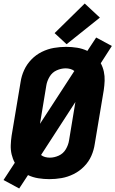

<svg xmlns="http://www.w3.org/2000/svg" viewBox="-35 -1009 655 1090"><path d="M74 61 124 -15Q151 -2 182.5 3Q214 8 245 8Q280 8 314.5 2Q349 -4 382.5 -20.5Q416 -37 442.5 -64Q469 -91 483.5 -124Q498 -157 503 -192L554 -497Q558 -524 559 -550.5Q560 -577 554.5 -602.5Q549 -628 537 -650L600 -748L511 -796L461 -720Q434 -733 403 -738Q372 -743 340 -743Q306 -743 271 -737Q236 -731 202.5 -714.5Q169 -698 143 -671Q117 -644 102 -611Q87 -578 82 -544L31 -239Q27 -212 26 -185Q25 -158 31 -132.5Q37 -107 49 -85L-15 13ZM192 -306 228 -524Q232 -549 246.5 -573.5Q261 -598 286.5 -609.5Q312 -621 338 -621Q351 -621 364 -617.5Q377 -614 387 -606ZM248 -114Q234 -114 221 -117.5Q208 -121 198 -129L393 -430L357 -212Q353 -186 338.5 -161.5Q324 -137 298.5 -125.5Q273 -114 248 -114ZM343 -758 532 -909 446 -989 275 -821Z"/></svg>

Font: Iosevka Sparkle Heavy
Style: Italic
Weight: 900
Italic angle: -9°
Designer: Belleve Invis
Foundry: Belleve Invis
Version: Version 4.5.0; ttfautohint (v1.8.3)